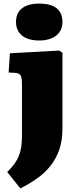

<svg xmlns="http://www.w3.org/2000/svg" viewBox="-20 -817 439 1067"><path d="M93 230 20 139Q43 117 59 95Q75 73 84.5 50Q94 27 98 0Q102 -27 102 -59V-352Q102 -385 94.5 -398Q87 -411 64 -412L28 -414L35 -521L308 -536L327 -524V-102Q327 -35 309 16Q291 67 259.5 106Q228 145 185.5 175Q143 205 93 230ZM198 -592Q137 -592 103 -619Q69 -646 69 -696Q69 -744 102 -770.5Q135 -797 198 -797Q263 -797 295 -771Q327 -745 327 -695Q327 -646 292 -619Q257 -592 198 -592Z"/></svg>

Font: Literata Variable Black
Style: Regular
Weight: 900
Designer: Latin by Veronika Burian and Jose Scaglione. Greek by Irene Vlachou. Cyrillic by Vera Evstafieva.
Foundry: TypeTogether
Version: Version 3.021